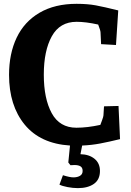

<svg xmlns="http://www.w3.org/2000/svg" viewBox="-20 -740 677 995"><path d="M498 146Q498 190.9 466.6 212.9Q435.1 234.9 383.8 234.9Q357.9 234.9 329.8 229.5Q301.8 224.1 288.1 216.8L306.2 168Q341.3 179.2 360.8 179.2Q380.9 179.2 394.5 171.1Q408.2 163.1 408.2 146Q408.2 128.9 397.2 122.1Q386.2 115.2 366.2 115.2L345.2 116.2L334 102.1L342.8 14.2Q189 4.4 107.9 -94.2Q26.9 -192.9 26.9 -352.1Q26.9 -461.9 66.4 -544.9Q106 -627.9 185.1 -674.1Q264.2 -720.2 377 -720.2Q433.1 -720.2 476.6 -712.2Q520 -704.1 592.8 -686L581.1 -506.8L503.9 -511.2L501 -571.8Q501 -581.5 488.8 -612.8Q424.8 -627 377 -627Q290 -627 248.5 -552Q207 -477.1 207 -353Q207 -229 248 -153.6Q289.1 -78.1 376 -78.1Q432.1 -78.1 500 -92.8Q502 -97.7 509 -116.9Q516.1 -136.2 516.1 -142.1L519 -189L594.2 -190.9L602.1 -19Q543.9 -4.9 499 3.7Q454.1 12.2 405.8 14.2L397 59.1Q441.9 60.1 470 83Q498 106 498 146Z"/></svg>

Font: Sura
Style: Bold
Weight: 700
Designer: Carolina Giovagnoli
Foundry: Huerta Tipografica
Version: Version 1.002;PS 001.002;hotconv 1.0.70;makeotf.lib2.5.58329